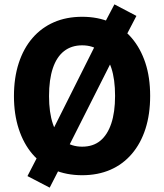

<svg xmlns="http://www.w3.org/2000/svg" viewBox="-20 -793 753 881"><path d="M357 11Q285 11 227 -14Q169 -39 128.5 -86.5Q88 -134 66 -201.5Q44 -269 44 -352Q44 -436 66 -503.5Q88 -571 129 -618.5Q170 -666 227.5 -691Q285 -716 357 -716Q429 -716 486.5 -691Q544 -666 584.5 -618.5Q625 -571 647 -504.5Q669 -438 669 -353Q669 -269 647.5 -202Q626 -135 585 -87Q544 -39 486.5 -14Q429 11 357 11ZM357 -120Q407 -120 440 -147Q473 -174 490.5 -226Q508 -278 508 -353Q508 -429 491 -480.5Q474 -532 440 -558.5Q406 -585 357 -585Q308 -585 274 -558.5Q240 -532 222.5 -480Q205 -428 205 -352Q205 -277 222.5 -225Q240 -173 274 -146.5Q308 -120 357 -120ZM208 68 106 15 168 -105 211 -174 422 -595 443 -655 505 -773 606 -720 544 -601 502 -531 290 -111 269 -51Z"/></svg>

Font: Nunito Sans 12pt ExtraLight
Style: Weight 830 Width 84 Optical size 12.0 YTLC 445
Weight: 830
Width: 4
Designer: Vernon Adams
Foundry: Vernon Adams
Version: Version 3.101;gftools[0.9.27]